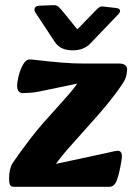

<svg xmlns="http://www.w3.org/2000/svg" viewBox="-20 -720 528 740"><path d="M32 0Q23 0 19 -7Q15 -14 15 -33Q15 -51 18.5 -66Q22 -81 29 -92Q59 -136 95.5 -183.5Q132 -231 169 -271Q207 -313 241 -351.5Q275 -390 297 -427L346 -412L130 -367Q116 -364 97 -362.5Q78 -361 67 -361Q58 -361 52 -368Q46 -375 46 -390Q46 -404 52 -428Q58 -452 69 -471.5Q80 -491 95 -491Q101 -491 135 -487Q169 -483 215.5 -479Q262 -475 306 -475H441Q453 -475 461.5 -469.5Q470 -464 470 -453Q470 -445 467 -429.5Q464 -414 450 -394Q426 -358 393.5 -318.5Q361 -279 321 -235Q282 -192 242 -146.5Q202 -101 170 -51L119 -72L389 -130Q409 -135 419.5 -137Q430 -139 434 -139Q443 -139 447.5 -131Q452 -123 448 -100Q440 -51 430.5 -25.5Q421 0 401 0ZM438 -667Q445 -675 442 -681.5Q439 -688 429 -689L377 -695Q369 -696 363 -692Q357 -688 352 -683L278 -607L217 -682Q213 -687 205.5 -694Q198 -701 184 -700L131 -698Q118 -697 114.5 -689.5Q111 -682 115 -674L190 -560Q203 -541 220 -533.5Q237 -526 260 -526Q283 -526 299.5 -533Q316 -540 325 -549Z"/></svg>

Font: Alkatra
Style: Regular
Weight: 400
Designer: Suman Bhandary
Version: Version 1.100;gftools[0.9.22]